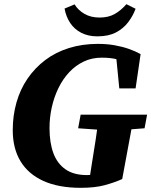

<svg xmlns="http://www.w3.org/2000/svg" viewBox="-20 -882 724 919"><path d="M41 -259Q41 -329 59 -392Q77 -455 112 -506Q147 -557 196.5 -594.5Q246 -632 310 -652Q374 -672 449 -672Q491 -672 528 -665.5Q565 -659 596.5 -648Q628 -637 653 -623L629 -459H551L535 -621L602 -570Q574 -589 542.5 -597.5Q511 -606 467 -606Q420 -606 381 -587.5Q342 -569 311.5 -536.5Q281 -504 260 -461Q239 -418 228 -369Q217 -320 217 -269Q217 -199 235.5 -149Q254 -99 293.5 -71.5Q333 -44 396 -44Q425 -44 446 -49Q467 -54 488 -61L406 -10L418 -88Q428 -149 437.5 -210.5Q447 -272 455 -333H622L565 -25Q527 -8 480.5 4.5Q434 17 366 17Q260 17 187.5 -16Q115 -49 78 -110.5Q41 -172 41 -259ZM354 -268 366 -333H684L672 -268L556 -259H482ZM446 -708Q402 -708 369 -725Q336 -742 316 -772Q296 -802 289 -841L337 -861Q354 -833 384.5 -815.5Q415 -798 457 -798Q499 -798 529 -815Q559 -832 585 -862L629 -840Q616 -805 593 -775Q570 -745 534.5 -726.5Q499 -708 446 -708Z"/></svg>

Font: Source Serif 4 ExtraBold
Style: Italic
Weight: 800
Italic angle: -12°
Designer: Frank Grießhammer
Foundry: Adobe Systems Incorporated
Version: Version 4.004;hotconv 1.0.116;makeotfexe 2.5.65601